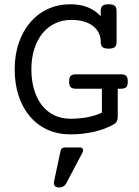

<svg xmlns="http://www.w3.org/2000/svg" viewBox="-20 -610 640 887"><path d="M330.1 -200.2Q313.5 -200.2 306.4 -207.5Q299.3 -214.8 299.3 -233.4Q299.3 -252 306.4 -259.3Q313.5 -266.6 330.1 -266.6H539.6Q556.2 -266.6 563.2 -259.3Q570.3 -252 570.3 -233.4Q570.3 -214.8 563.2 -207.5Q556.2 -200.2 539.6 -200.2H523.9V-69.8Q523.9 -45.9 506.3 -36.1Q465.8 -12.7 413.6 -1Q361.3 10.7 304.7 10.7Q247.1 10.7 199.7 -10.7Q152.3 -32.2 118.7 -71.5Q85 -110.8 66.4 -166.3Q47.9 -221.7 47.9 -289.6Q47.9 -357.4 67.1 -412.8Q86.4 -468.3 120.6 -507.8Q154.8 -547.4 201.9 -568.8Q249 -590.3 304.7 -590.3Q352.1 -590.3 387 -575.7Q421.9 -561 445.3 -534.7V-558.6Q445.3 -575.7 453.4 -583Q461.4 -590.3 481.9 -590.3Q502.4 -590.3 510.5 -583Q518.6 -575.7 518.6 -558.6V-417Q518.6 -399.9 510.5 -392.6Q502.4 -385.3 481.9 -385.3Q461.4 -385.3 453.4 -392.6Q445.3 -399.9 445.3 -417Q445.3 -439 436.3 -457.5Q427.2 -476.1 410.2 -489.5Q393.1 -502.9 367.7 -510.5Q342.3 -518.1 309.6 -518.1Q269 -518.1 235.1 -502.2Q201.2 -486.3 176.8 -456.5Q152.3 -426.8 138.7 -384.5Q125 -342.3 125 -289.6Q125 -236.8 137.9 -194.6Q150.9 -152.3 174.3 -122.8Q197.8 -93.3 231 -77.4Q264.2 -61.5 304.7 -61.5Q346.2 -61.5 382.3 -68.1Q418.5 -74.7 450.7 -89.4V-200.2ZM285.2 238.3Q280.8 246.6 272.2 251.5Q263.7 256.3 253.4 256.3Q239.7 256.3 233.4 249Q227.1 241.7 229.5 229L259.8 86.9Q261.2 79.1 266.6 75.2Q272 71.3 280.3 71.3H349.6Q359.4 71.3 362.5 78.6Q365.7 85.9 360.4 96.2Z"/></svg>

Font: Courier Prime
Style: Regular
Weight: 400
Designer: Alan Dague-Greene
Foundry: Quote-Unquote Apps
Version: Version 1.203